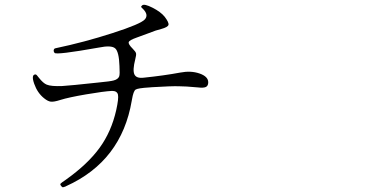

<svg xmlns="http://www.w3.org/2000/svg" viewBox="-20 -757 1540 809"><path d="M245.1 32.2Q247.1 32.2 254.9 29.3Q257.8 28.3 258.8 27.3Q492.2 -78.1 535.2 -333Q535.2 -335 536.1 -337.9Q542 -373 551.3 -379.4Q560.5 -385.7 610.4 -388.7Q617.2 -389.6 621.1 -389.6Q703.1 -394.5 732.4 -393.6Q760.7 -393.6 813.5 -388.7Q837.9 -385.7 847.7 -390.6Q857.4 -395.5 857.4 -410.2Q857.4 -434.6 820.8 -447.3Q784.2 -460 739.3 -451.2Q670.9 -438.5 585.9 -429.7Q554.7 -425.8 546.4 -443.4Q538.1 -460.9 549.8 -506.8Q554.7 -525.4 553.2 -532.2Q551.8 -539.1 539.1 -551.8Q519.5 -571.3 522.5 -579.6Q525.4 -587.9 555.7 -598.6Q558.6 -599.6 566.4 -602.5Q593.8 -612.3 606.4 -617.2Q637.7 -629.9 659.2 -634.8Q687.5 -642.6 689.9 -652.3Q692.4 -662.1 673.8 -686.5Q657.2 -707 622.6 -724.6Q587.9 -742.2 579.1 -734.4Q574.2 -730.5 574.7 -728Q575.2 -725.6 584 -717.8Q606.4 -694.3 590.8 -675.8Q574.2 -656.2 454.6 -617.7Q335 -579.1 213.9 -553.7Q208 -552.7 206.5 -546.4Q205.1 -540 210 -534.2Q215.8 -524.4 396.5 -556.6Q449.2 -567.4 465.3 -553.2Q481.4 -539.1 483.4 -478.5V-477.5Q485.4 -445.3 482.4 -435.5Q477.5 -422.9 459 -418Q445.3 -414.1 393.6 -409.2Q276.4 -396.5 242.2 -394.5Q195.3 -392.6 176.8 -400.4Q162.1 -406.2 143.6 -429.7Q133.8 -443.4 129.9 -443.4Q110.4 -443.4 124 -404.3Q137.7 -365.2 166 -342.8Q181.6 -330.1 194.3 -328.6Q207 -327.1 234.4 -335.9Q268.6 -346.7 342.8 -359.4Q417 -372.1 452.1 -374Q473.6 -374 477.1 -357.9Q480.5 -341.8 469.7 -293Q449.2 -202.1 399.4 -133.8Q349.6 -65.4 257.8 0Q237.3 13.7 234.9 17.1Q232.4 20.5 238.3 27.3L240.2 29.3Q243.2 32.2 245.1 32.2Z"/></svg>

Font: Bpmf GenWan Min R
Style: R
Weight: 400
Foundry: But Ko
Version: Version 1.320